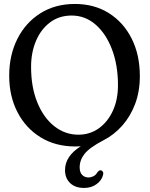

<svg xmlns="http://www.w3.org/2000/svg" viewBox="-20 -729 757 970"><path d="M358.5 -709Q456.5 -709 530.2 -662.5Q604 -616 645.2 -534Q686.5 -452 686.5 -344.5Q686.5 -267.5 662.8 -204.2Q639 -141 597.5 -94.2Q556 -47.5 503 -20.5Q432.5 16.5 407.5 48Q382.5 79.5 382.5 116.5Q382.5 142 395.2 154.8Q408 167.5 426.5 167.5Q439.5 167.5 451.8 161.5Q464 155.5 472 141.5Q481.5 129.5 490 131.5Q496 132.5 499.8 139Q503.5 145.5 500 157Q494 181 468.5 200.8Q443 220.5 404.5 220.5Q360 220.5 334.2 195.8Q308.5 171 308.5 130.5Q308.5 60 388 10Q373 11 360.5 11Q260.5 11 185.5 -35Q110.5 -81 68.5 -161.8Q26.5 -242.5 26.5 -346.5Q26.5 -450.5 67.8 -532.5Q109 -614.5 183.8 -661.8Q258.5 -709 358.5 -709ZM576 -298.5Q576 -399.5 546 -479Q516 -558.5 463.2 -604.5Q410.5 -650.5 342 -650.5Q279 -650.5 233 -616Q187 -581.5 162 -522.8Q137 -464 137 -391Q137 -288 168.8 -210.8Q200.5 -133.5 254.8 -91Q309 -48.5 376 -48.5Q433.5 -48.5 478.5 -80.2Q523.5 -112 549.8 -168.5Q576 -225 576 -298.5Z"/></svg>

Font: Fraunces 144pt S100
Style: Regular
Weight: 400
Version: Version 1.000; ttfautohint (v1.8.3)